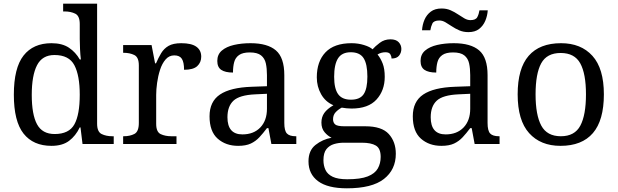

<svg xmlns="http://www.w3.org/2000/svg" viewBox="-20 -780 3346 1040"><path d="M259 10Q160 10 107.5 -56.5Q55 -123 55 -267Q55 -412 107.5 -479Q160 -546 259 -546Q317 -546 353.5 -521.5Q390 -497 412 -458H418Q415 -483 413.5 -513.5Q412 -544 412 -568V-650Q412 -694 387.5 -706Q363 -718 330 -718H322V-760H506V-110Q506 -66 530.5 -54Q555 -42 588 -42H596V0H427L416 -90H412Q390 -44 354 -17Q318 10 259 10ZM276 -54Q354 -54 383 -106.5Q412 -159 412 -267Q412 -371 383 -426.5Q354 -482 275 -482Q209 -482 180.5 -426.5Q152 -371 152 -266Q152 -160 180.5 -107Q209 -54 276 -54Z M647 0V-42H650Q684 -42 708 -54.5Q732 -67 732 -114V-426Q732 -470 707.5 -482Q683 -494 650 -494H647V-536H801L820 -437H825Q838 -467 853 -492Q868 -517 893 -531.5Q918 -546 962 -546Q1017 -546 1043.5 -527Q1070 -508 1070 -473Q1070 -442 1048.5 -422Q1027 -402 977 -402Q977 -443 965 -461.5Q953 -480 924 -480Q896 -480 877 -458Q858 -436 847 -402Q836 -368 831 -331.5Q826 -295 826 -266V-109Q826 -65 850.5 -53.5Q875 -42 908 -42H936V0Z M1270 10Q1203 10 1159 -29Q1115 -68 1115 -150Q1115 -230 1171.5 -268Q1228 -306 1343 -310L1426 -313V-373Q1426 -409 1420 -436.5Q1414 -464 1394 -480Q1374 -496 1333 -496Q1295 -496 1275 -482Q1255 -468 1248.5 -443.5Q1242 -419 1242 -387Q1200 -387 1178.5 -401.5Q1157 -416 1157 -450Q1157 -485 1181.5 -506Q1206 -527 1247 -536.5Q1288 -546 1337 -546Q1429 -546 1474.5 -507Q1520 -468 1520 -373V-114Q1520 -72 1534 -57Q1548 -42 1582 -42H1585V0H1450L1434 -86H1426Q1405 -58 1385 -36.5Q1365 -15 1338.5 -2.5Q1312 10 1270 10ZM1293 -52Q1354 -52 1390 -89.5Q1426 -127 1426 -191V-272L1362 -269Q1277 -265 1244.5 -234.5Q1212 -204 1212 -145Q1212 -52 1293 -52Z M1859 240Q1755 240 1703 201.5Q1651 163 1651 94Q1651 35 1689 5Q1727 -25 1776 -34Q1756 -43 1738.5 -63.5Q1721 -84 1721 -116Q1721 -146 1736.5 -168Q1752 -190 1786 -210Q1743 -228 1719.5 -269.5Q1696 -311 1696 -361Q1696 -447 1743 -496.5Q1790 -546 1884 -546Q1920 -546 1952 -536Q1984 -526 1998 -513Q2012 -529 2037 -548Q2062 -567 2095 -567Q2125 -567 2139.5 -551.5Q2154 -536 2154 -515Q2154 -494 2141.5 -478.5Q2129 -463 2101 -463Q2101 -474 2094.5 -485.5Q2088 -497 2068 -497Q2045 -497 2025 -485Q2042 -464 2053 -435.5Q2064 -407 2064 -364Q2064 -290 2019.5 -241Q1975 -192 1884 -192Q1872 -192 1856.5 -193.5Q1841 -195 1831 -197Q1812 -187 1798 -172Q1784 -157 1784 -134Q1784 -116 1795.5 -106Q1807 -96 1846 -96H1959Q2048 -96 2086 -54Q2124 -12 2124 53Q2124 139 2059.5 189.5Q1995 240 1859 240ZM1881 -240Q1930 -240 1950 -270Q1970 -300 1970 -365Q1970 -433 1949.5 -465Q1929 -497 1880 -497Q1832 -497 1811 -464Q1790 -431 1790 -364Q1790 -300 1811.5 -270Q1833 -240 1881 -240ZM1861 191Q1933 191 1972 175.5Q2011 160 2026.5 132.5Q2042 105 2042 70Q2042 24 2016 8.5Q1990 -7 1940 -7H1842Q1814 -7 1789 0.5Q1764 8 1748 28Q1732 48 1732 88Q1732 117 1743 140.5Q1754 164 1782 177.5Q1810 191 1861 191Z M2371 10Q2304 10 2260 -29Q2216 -68 2216 -150Q2216 -230 2272.5 -268Q2329 -306 2444 -310L2527 -313V-373Q2527 -409 2521 -436.5Q2515 -464 2495 -480Q2475 -496 2434 -496Q2396 -496 2376 -482Q2356 -468 2349.5 -443.5Q2343 -419 2343 -387Q2301 -387 2279.5 -401.5Q2258 -416 2258 -450Q2258 -485 2282.5 -506Q2307 -527 2348 -536.5Q2389 -546 2438 -546Q2530 -546 2575.5 -507Q2621 -468 2621 -373V-114Q2621 -72 2635 -57Q2649 -42 2683 -42H2686V0H2551L2535 -86H2527Q2506 -58 2486 -36.5Q2466 -15 2439.5 -2.5Q2413 10 2371 10ZM2394 -52Q2455 -52 2491 -89.5Q2527 -127 2527 -191V-272L2463 -269Q2378 -265 2345.5 -234.5Q2313 -204 2313 -145Q2313 -52 2394 -52ZM2517 -606Q2490 -606 2468 -615.5Q2446 -625 2427.5 -637.5Q2409 -650 2392.5 -659.5Q2376 -669 2360 -669Q2330 -669 2322 -652.5Q2314 -636 2311 -616H2266Q2268 -647 2279.5 -673.5Q2291 -700 2313.5 -717Q2336 -734 2372 -734Q2399 -734 2420.5 -724.5Q2442 -715 2460.5 -702.5Q2479 -690 2495.5 -680.5Q2512 -671 2528 -671Q2557 -671 2565.5 -687.5Q2574 -704 2577 -724H2622Q2620 -694 2608.5 -667Q2597 -640 2575 -623Q2553 -606 2517 -606Z M3016 10Q2908 10 2846 -59Q2784 -128 2784 -269Q2784 -409 2843.5 -477.5Q2903 -546 3019 -546Q3127 -546 3189 -477.5Q3251 -409 3251 -269Q3251 -128 3191.5 -59Q3132 10 3016 10ZM3018 -42Q3093 -42 3123.5 -99.5Q3154 -157 3154 -269Q3154 -381 3123 -437Q3092 -493 3017 -493Q2942 -493 2911.5 -437Q2881 -381 2881 -269Q2881 -157 2912 -99.5Q2943 -42 3018 -42Z"/></svg>

Font: Noto Serif Grantha
Style: Regular
Weight: 400
Designer: Monotype Design Team
Foundry: Monotype Imaging Inc.
Version: Version 2.004; ttfautohint (v1.8.4.7-5d5b)